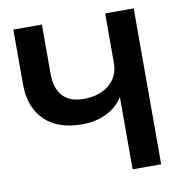

<svg xmlns="http://www.w3.org/2000/svg" viewBox="-80 -786 825 861"><g transform="rotate(-10 332.5 -355.0)"><path d="M455 0V-329Q429 -287 380 -262.5Q331 -238 268 -238Q157 -238 97 -297.5Q37 -357 37 -460V-710H167V-484Q167 -420 199 -384.5Q231 -349 294 -349Q367 -349 411 -386Q455 -423 455 -485V-710H585V0Z"/></g></svg>

Font: Geist SemBd
Style: Regular
Weight: 400
Designer: Basement.studio, Andrés Briganti, Mateo Zaragoza
Foundry: Basement.studio, Vercel, Andrés Briganti, Guido Ferreyra, Mateo Zaragoza
Version: Version 1.401